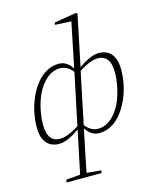

<svg xmlns="http://www.w3.org/2000/svg" viewBox="-142 -841 963 1191"><g transform="rotate(-15 339.0 -245.5)"><path d="M134 255 138 238 239 229H260L362 238L359 255ZM152 12Q121 12 96.5 -2Q72 -16 58 -45.5Q44 -75 44 -121Q44 -172 55 -222Q66 -272 86.5 -316.5Q107 -361 135.5 -395.5Q164 -430 200 -449.5Q236 -469 277 -469Q311 -469 336 -447.5Q361 -426 377 -389L380 -388L370 -379Q353 -408 329 -424Q305 -440 277 -440Q248 -440 222 -427Q196 -414 175 -390Q145 -359 125 -314Q105 -269 95.5 -220Q86 -171 86 -129Q86 -71 107 -44Q128 -17 166 -17Q184 -17 204.5 -23Q225 -29 250 -42Q275 -55 308 -76L313 -65L308 -61Q278 -38 250.5 -21.5Q223 -5 198.5 3.5Q174 12 152 12ZM223 255 288 -56 289 -62 360 -399 361 -405 425 -719 436 -702 318 -708 320 -722 463 -746 471 -739 401 -402 399 -396 328 -55 326 -47Q316 2 307.5 44Q299 86 291 122.5Q283 159 277 192Q271 225 265 255ZM412 12Q377 12 352 -9.5Q327 -31 312 -66L308 -68L318 -77Q336 -49 359 -32.5Q382 -16 411 -16Q442 -16 470 -31.5Q498 -47 520 -74Q548 -106 565.5 -150Q583 -194 592 -240.5Q601 -287 601 -327Q601 -386 579.5 -412.5Q558 -439 520 -439Q502 -439 482 -433Q462 -427 437.5 -414Q413 -401 380 -380L377 -395H380Q410 -420 437.5 -436Q465 -452 489.5 -460.5Q514 -469 535 -469Q567 -469 591 -455Q615 -441 629 -411.5Q643 -382 643 -335Q643 -284 632 -234Q621 -184 600.5 -140Q580 -96 551.5 -61.5Q523 -27 487.5 -7.5Q452 12 412 12Z"/></g></svg>

Font: Source Serif 4 48pt Light
Style: Italic
Weight: 300
Italic angle: -12°
Designer: Frank Grießhammer
Foundry: Adobe Systems Incorporated
Version: Version 4.004;hotconv 1.0.116;makeotfexe 2.5.65601